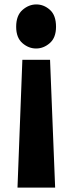

<svg xmlns="http://www.w3.org/2000/svg" viewBox="-20 -607 325 867"><path d="M81 -337H206L229 240H59ZM144 -587Q178 -587 205.5 -562.5Q233 -538 233 -486Q233 -437 205 -412.5Q177 -388 143 -388Q109 -388 81 -412.5Q53 -437 53 -486Q53 -537 81.5 -562Q110 -587 144 -587Z"/></svg>

Font: Yaldevi ExtraLight
Style: Regular
Weight: 200
Designer: Sol Matas, Rajitha Manaperi, Kosala Senevirathne
Foundry: Mooniak
Version: Version 1.100